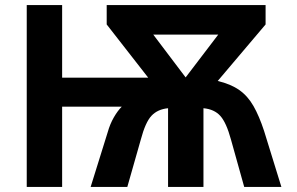

<svg xmlns="http://www.w3.org/2000/svg" viewBox="-20 -734 1167 754"><path d="M85 0V-714H224V-429H562L399 -638V-714H1023V-638L835 -416Q886 -404 919.5 -380.5Q953 -357 975.5 -317.5Q998 -278 1017 -220L1085 0H939L887 -186Q869 -252 845.5 -278.5Q822 -305 779 -309V0H640V-309Q599 -305 575 -279.5Q551 -254 533 -186L480 0H336L403 -215Q412 -247 427 -273Q442 -299 458 -315H224V0ZM709 -430 837 -598H582Z"/></svg>

Font: Noto Sans Mono SemiCondensed
Style: Bold
Weight: 700
Width: 4
Designer: Monotype Design Team
Foundry: Monotype Imaging Inc.
Version: Version 2.014